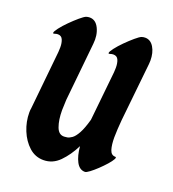

<svg xmlns="http://www.w3.org/2000/svg" viewBox="-131 -804 830 921"><g transform="rotate(20 283.5 -343.5)"><path d="M401 1Q373 1 357 -29Q341 -59 337 -107Q311 -55 276 -19.5Q241 16 194 16Q152 16 120.5 -12.5Q89 -41 71 -85Q53 -129 53 -176Q53 -182 53.5 -188Q54 -194 55 -199L85 -496L86 -520Q86 -543 79 -559Q72 -575 54 -575Q47 -575 38 -572Q30 -569 30 -574Q30 -581 44.5 -600Q59 -619 80.5 -640.5Q102 -662 122 -679Q142 -696 152 -700Q161 -703 170 -703Q201 -703 217.5 -669Q234 -635 229 -590L199 -293L197 -240Q197 -190 209.5 -156Q222 -122 251 -124Q255 -124 265 -125.5Q275 -127 288.5 -136.5Q302 -146 316 -171.5Q330 -197 343 -244L369 -496L370 -519Q370 -543 363 -559Q356 -575 337 -575Q330 -575 321 -572Q313 -569 313 -574Q313 -581 327.5 -600Q342 -619 363.5 -640.5Q385 -662 405 -679Q425 -696 435 -700Q444 -703 453 -703Q481 -703 497.5 -675.5Q514 -648 514 -608L513 -590L482 -293Q480 -268 478.5 -245.5Q477 -223 477 -203Q477 -165 484.5 -141Q492 -117 513 -117Q521 -117 514.5 -105Q508 -93 492.5 -75.5Q477 -58 458.5 -40.5Q440 -23 424 -11Q408 1 401 1Z"/></g></svg>

Font: Ga Maamli
Style: Regular
Weight: 400
Designer: Afotey Clement Nii Odai, Ama Asantewa Diaka, David Abbey-Thompson
Foundry: Sorkin Type Co.
Version: Version 1.000; ttfautohint (v1.8.4.7-5d5b)